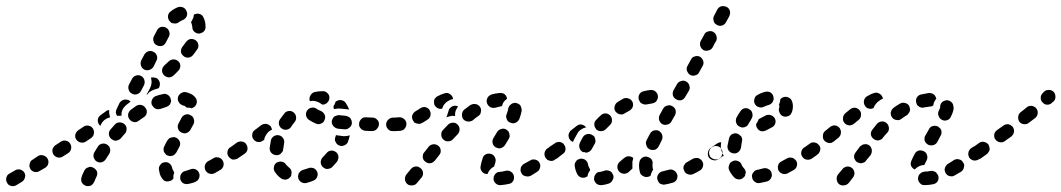

<svg xmlns="http://www.w3.org/2000/svg" viewBox="-41 -586 3538 640"><path d="M42 6Q45 -3 40 -11Q38 -15 34 -17Q30 -20 26 -21Q22 -22 17 -21Q13 -21 9 -18L-10 -7Q-18 -3 -20 7Q-22 16 -17 24Q-13 32 -3 34Q6 36 14 31L32 20Q40 15 42 6ZM281 2Q285 -6 282 -15Q278 -23 270 -27Q266 -29 261 -30Q257 -30 253 -28Q249 -27 245 -24Q242 -21 240 -17Q236 -9 233 -2Q232 2 231 4Q228 12 231 21Q235 29 244 33Q252 36 261 33Q269 29 273 20Q274 19 275 16Q277 10 281 2ZM617 16Q620 13 622 9Q624 5 624 1Q625 -3 623 -8Q620 -17 612 -21Q603 -25 595 -22Q585 -19 577 -16Q572 -15 569 -13Q565 -10 563 -6Q560 -2 560 2Q559 6 560 11Q562 20 570 25Q578 29 587 27Q598 25 609 21Q613 19 617 16ZM523 18Q519 19 515 19Q510 18 506 16Q503 13 500 10Q495 3 492 -5Q490 -12 489 -19Q487 -29 493 -36Q498 -44 507 -45Q512 -46 516 -45Q521 -44 524 -41Q528 -38 530 -34Q532 -31 533 -26Q534 -20 537 -17Q538 -15 538 -14Q539 -12 540 -10Q538 -6 537 -1Q537 4 537 9Q536 11 534 12Q533 14 531 15Q528 17 523 18ZM704 -34Q706 -43 701 -51Q699 -55 696 -57Q692 -60 688 -61Q683 -62 679 -62Q674 -61 671 -59Q662 -53 653 -49Q645 -44 642 -35Q640 -26 644 -18Q646 -14 650 -11Q653 -8 658 -7Q662 -6 666 -6Q671 -7 675 -9Q684 -14 694 -20Q702 -25 704 -34ZM120 -41Q122 -50 117 -58Q112 -66 103 -68Q94 -71 86 -66L68 -54Q64 -52 61 -48Q59 -45 58 -40Q57 -36 57 -31Q58 -27 60 -23Q65 -15 74 -13Q83 -11 91 -16L110 -27Q118 -32 120 -41ZM326 -81Q327 -85 326 -90Q325 -94 323 -98Q320 -101 316 -104Q308 -109 299 -107Q290 -105 285 -97Q279 -88 274 -79Q271 -75 271 -71Q270 -66 271 -62Q272 -58 275 -54Q277 -50 281 -48Q289 -43 298 -45Q307 -48 312 -56Q317 -64 323 -73Q325 -76 326 -81ZM762 -73Q764 -82 758 -90Q756 -94 752 -96Q748 -98 744 -99Q740 -100 735 -99Q731 -98 727 -95H726Q719 -90 717 -80Q716 -71 721 -64Q724 -60 727 -58Q731 -55 735 -54Q740 -54 744 -55Q749 -56 752 -58L753 -59Q761 -64 762 -73ZM196 -90Q198 -99 193 -107Q188 -115 179 -117Q170 -119 162 -114L144 -102Q140 -100 138 -96Q135 -93 134 -88Q133 -84 134 -79Q135 -75 137 -71Q140 -67 143 -65Q147 -62 152 -61Q156 -60 160 -61Q165 -62 168 -64L187 -76Q194 -81 196 -90ZM510 -74Q507 -77 505 -81Q504 -86 504 -90Q505 -95 507 -99Q511 -108 517 -118Q520 -122 523 -125Q527 -127 531 -128Q536 -129 540 -129Q545 -128 548 -126Q556 -121 559 -112Q561 -103 556 -95Q551 -86 547 -78Q543 -72 537 -68Q530 -65 523 -66Q522 -66 521 -67Q520 -67 520 -67Q519 -67 518 -68Q517 -68 516 -68Q512 -70 510 -74ZM269 -132Q271 -136 272 -141Q273 -145 272 -149Q271 -154 269 -157Q264 -165 255 -167Q245 -169 238 -164L220 -152Q212 -146 210 -137Q208 -128 214 -120Q219 -113 228 -111Q237 -109 245 -114L263 -126Q266 -129 269 -132ZM381 -156Q381 -166 374 -172Q367 -178 358 -178Q348 -178 342 -171Q335 -163 327 -154Q321 -147 322 -138Q323 -129 330 -123Q334 -120 338 -118Q342 -117 347 -117Q351 -118 355 -120Q359 -122 362 -125Q368 -133 375 -140Q381 -147 381 -156ZM552 -159Q554 -150 562 -145Q566 -143 570 -142Q575 -141 579 -142Q583 -143 587 -146Q591 -149 593 -152Q599 -163 604 -172Q608 -180 605 -189Q603 -198 594 -202Q586 -207 577 -204Q568 -201 564 -193Q560 -185 555 -176Q550 -168 552 -159ZM306 -185Q313 -191 322 -194Q324 -195 326 -195Q325 -197 325 -199Q322 -208 323 -217Q323 -218 323 -219Q320 -219 317 -218Q314 -217 312 -215L294 -202Q287 -197 285 -188Q284 -179 289 -171Q290 -170 291 -169Q292 -167 293 -166L296 -172Q300 -180 306 -185ZM448 -209Q450 -219 444 -226Q439 -234 430 -236Q421 -238 413 -233Q404 -226 395 -220Q388 -214 386 -205Q385 -195 391 -188Q396 -181 406 -179Q415 -178 422 -184Q430 -190 438 -195Q446 -200 448 -209ZM349 -200Q346 -205 345 -211Q345 -217 348 -223L357 -242Q359 -246 363 -249Q366 -252 371 -253Q375 -255 379 -254Q384 -254 388 -252Q390 -251 391 -250Q393 -249 394 -247Q388 -242 381 -237Q375 -232 370 -225Q365 -217 364 -208Q364 -204 364 -200Q360 -201 357 -200Q353 -200 349 -200ZM520 -233Q524 -235 526 -239Q528 -243 529 -247Q530 -252 528 -256Q526 -265 518 -270Q510 -275 501 -272Q490 -270 479 -266Q470 -263 466 -254Q462 -246 465 -237Q467 -233 470 -230Q473 -226 477 -224Q481 -222 485 -222Q490 -222 494 -223Q503 -226 512 -229Q516 -230 520 -233ZM575 -233Q575 -233 574 -233Q573 -234 570 -234Q566 -235 562 -238Q558 -240 556 -244Q553 -248 552 -252Q551 -256 552 -261Q554 -270 562 -275Q569 -280 578 -279Q587 -277 595 -273Q604 -269 610 -261Q616 -254 615 -245Q614 -235 606 -229Q605 -228 602 -227Q600 -226 598 -225Q593 -227 589 -227Q585 -227 582 -227Q580 -228 578 -230Q576 -231 575 -233Q575 -233 575 -233ZM449 -273 459 -292Q463 -300 464 -308Q465 -318 462 -327Q462 -327 462 -327Q468 -329 476 -327Q483 -326 487 -320Q492 -314 492 -306Q492 -298 488 -292Q480 -290 472 -287Q464 -284 457 -279Q453 -275 449 -270Q449 -270 448 -270Q448 -270 448 -270Q448 -272 449 -273ZM388 -287Q390 -278 399 -274Q407 -269 416 -272Q425 -275 429 -283L439 -302Q443 -311 440 -320Q437 -329 429 -333Q421 -337 412 -334Q403 -331 399 -323L389 -304Q385 -296 388 -287ZM558 -357Q560 -361 560 -365Q560 -370 559 -374Q557 -378 554 -381Q547 -388 538 -388Q529 -388 522 -382Q515 -375 507 -368Q500 -361 499 -352Q499 -343 505 -336Q512 -329 521 -328Q530 -328 537 -334Q546 -342 553 -350Q557 -353 558 -357ZM429 -367Q432 -358 440 -354Q448 -350 457 -353Q466 -356 471 -364L480 -383Q485 -391 482 -400Q479 -409 471 -413Q462 -418 453 -415Q445 -412 440 -404L430 -385Q426 -376 429 -367ZM620 -429Q621 -433 620 -437Q619 -442 617 -446Q614 -449 611 -452Q603 -457 594 -456Q585 -454 579 -446Q574 -439 567 -430Q562 -423 562 -414Q563 -405 571 -399Q578 -393 587 -394Q596 -395 602 -402Q610 -412 616 -421Q619 -424 620 -429ZM471 -448Q473 -439 482 -435Q490 -431 499 -433Q508 -436 512 -445L522 -464Q526 -472 523 -481Q520 -490 512 -494Q504 -498 495 -496Q486 -493 482 -484L472 -465Q468 -457 471 -448ZM626 -539Q618 -542 609 -539Q608 -538 607 -538Q606 -537 605 -537Q605 -529 601 -522Q599 -517 596 -513Q596 -512 596 -511Q596 -510 597 -509Q599 -504 600 -496Q600 -486 607 -480Q614 -474 623 -474Q628 -475 632 -477Q636 -478 639 -482Q642 -485 643 -489Q645 -494 644 -498Q644 -514 638 -526Q635 -535 626 -539ZM519 -533Q518 -524 524 -516Q527 -513 530 -510Q534 -508 539 -508Q543 -507 547 -508Q552 -509 555 -512Q562 -517 568 -519Q577 -523 581 -531Q585 -540 581 -548Q578 -557 570 -561Q561 -565 552 -562Q539 -557 528 -548Q520 -542 519 -533Z M1016 4Q1020 -5 1016 -14Q1014 -18 1011 -21Q1008 -24 1003 -26Q999 -27 995 -27Q990 -27 986 -25Q978 -22 970 -20Q965 -19 962 -16Q958 -13 956 -10Q953 -6 953 -1Q952 3 953 7Q955 16 963 21Q971 26 980 24Q992 21 1004 16Q1013 12 1016 4ZM920 10Q916 12 912 13Q908 13 903 12Q899 11 895 8Q884 0 876 -12Q870 -20 872 -29Q873 -38 881 -44Q885 -46 889 -47Q893 -48 898 -47Q902 -47 906 -44Q910 -42 912 -38Q917 -32 922 -28Q927 -24 929 -20Q931 -15 931 -10Q931 -7 930 -4Q930 -3 930 -2Q929 0 929 1Q928 3 927 4Q924 7 920 10ZM1086 -56Q1088 -60 1087 -64Q1087 -69 1084 -73Q1082 -77 1079 -79Q1071 -85 1062 -84Q1053 -83 1047 -75Q1041 -68 1034 -61Q1028 -54 1028 -44Q1029 -35 1035 -29Q1039 -26 1043 -24Q1047 -22 1051 -23Q1056 -23 1060 -25Q1064 -26 1067 -30Q1075 -38 1083 -48Q1085 -51 1086 -56ZM784 -88Q785 -97 780 -105Q778 -109 774 -111Q770 -114 766 -114Q761 -115 757 -114Q752 -113 749 -111L727 -95Q723 -93 721 -89Q719 -85 718 -81Q717 -76 718 -72Q719 -68 722 -64Q727 -56 736 -55Q745 -53 753 -59L775 -74Q782 -79 784 -88ZM863 -77Q857 -84 858 -94Q860 -106 862 -118Q864 -127 872 -132Q880 -137 889 -135Q898 -133 903 -125Q908 -117 906 -108Q904 -98 903 -89Q903 -84 901 -81Q898 -77 895 -74Q893 -72 891 -71Q888 -70 886 -69Q885 -69 885 -69Q883 -69 881 -69Q880 -69 878 -69Q869 -70 863 -77ZM1115 -107Q1112 -104 1108 -102Q1103 -100 1099 -99Q1095 -99 1090 -101Q1082 -104 1078 -112Q1073 -121 1077 -129Q1078 -133 1079 -136Q1080 -135 1082 -135Q1093 -134 1105 -132Q1113 -132 1122 -134Q1123 -135 1125 -135Q1123 -125 1119 -114Q1118 -110 1115 -107ZM847 -138Q852 -146 860 -151Q863 -152 866 -154Q865 -156 864 -159Q863 -161 862 -164Q856 -171 847 -173Q838 -174 830 -169L809 -153Q801 -148 800 -139Q798 -129 804 -122Q806 -118 810 -116Q814 -113 818 -113Q823 -112 827 -113Q831 -114 835 -117L840 -120Q840 -121 840 -123Q842 -131 847 -138ZM1280 -150Q1284 -152 1287 -155Q1290 -158 1292 -162Q1293 -166 1293 -171Q1294 -180 1287 -187Q1280 -193 1271 -194H1269Q1264 -194 1260 -192Q1256 -190 1253 -187Q1250 -184 1248 -180Q1246 -176 1246 -171Q1246 -167 1248 -162Q1250 -158 1253 -155Q1256 -152 1260 -150Q1264 -149 1269 -149H1271Q1275 -148 1280 -150ZM1208 -151Q1212 -152 1215 -156Q1218 -159 1220 -163Q1222 -167 1222 -171Q1223 -181 1216 -187Q1210 -194 1201 -194L1179 -195Q1174 -195 1170 -194Q1166 -192 1163 -189Q1160 -186 1158 -182Q1156 -178 1156 -173Q1155 -164 1162 -157Q1168 -151 1177 -150L1199 -149Q1204 -149 1208 -151ZM889 -171Q891 -162 899 -157Q907 -152 916 -154Q925 -156 930 -164Q935 -172 941 -179Q947 -186 946 -196Q945 -205 938 -211Q931 -217 922 -216Q912 -215 907 -208Q899 -198 892 -188Q887 -180 889 -171ZM1123 -160Q1131 -166 1132 -175Q1132 -179 1131 -184Q1129 -188 1127 -192Q1124 -195 1120 -197Q1116 -199 1111 -200Q1101 -201 1091 -202Q1086 -203 1082 -201Q1078 -200 1074 -198Q1070 -195 1068 -191Q1066 -187 1065 -183Q1064 -173 1070 -166Q1076 -159 1085 -157Q1095 -156 1107 -155Q1116 -154 1123 -160ZM1021 -172Q1025 -172 1029 -174Q1034 -176 1037 -179Q1040 -183 1041 -187Q1045 -195 1041 -204Q1037 -212 1029 -216Q1020 -219 1015 -223Q1007 -229 998 -227Q989 -226 983 -218Q978 -211 979 -202Q981 -192 988 -187Q998 -180 1012 -174Q1016 -172 1021 -172ZM1077 -245Q1077 -245 1077 -246Q1078 -247 1079 -248Q1080 -248 1081 -249Q1089 -254 1098 -252Q1107 -250 1112 -242Q1119 -232 1123 -220Q1119 -222 1114 -222Q1103 -223 1094 -224Q1085 -225 1077 -223Q1074 -223 1072 -222Q1071 -225 1071 -228Q1070 -230 1071 -233Q1075 -238 1077 -245ZM994 -268Q998 -276 1007 -279Q1019 -282 1034 -282Q1043 -283 1050 -276Q1057 -270 1057 -261Q1057 -251 1051 -245Q1045 -238 1035 -237Q1030 -239 1028 -241Q1021 -246 1013 -248Q1004 -251 995 -249Q993 -249 992 -249Q992 -249 992 -250Q992 -250 991 -251Q989 -260 994 -268Z M1369 -11Q1368 -20 1360 -26Q1353 -32 1344 -31Q1335 -30 1329 -23Q1320 -12 1314 -5Q1311 -1 1310 3Q1308 7 1309 12Q1309 16 1311 20Q1313 24 1316 27Q1323 33 1333 32Q1342 32 1348 25Q1355 17 1364 6Q1370 -1 1369 -11ZM1669 18Q1674 10 1672 1Q1671 -4 1669 -7Q1666 -11 1663 -13Q1659 -16 1654 -17Q1650 -17 1646 -17Q1635 -14 1625 -13Q1620 -13 1616 -11Q1612 -9 1609 -5Q1607 -2 1605 2Q1604 7 1604 11Q1605 20 1612 26Q1619 32 1629 31Q1642 30 1655 27Q1664 26 1669 18ZM1756 -19Q1758 -23 1759 -27Q1760 -31 1760 -36Q1759 -40 1757 -44Q1752 -52 1743 -54Q1733 -56 1726 -51Q1715 -45 1706 -40Q1702 -38 1699 -34Q1696 -31 1695 -27Q1694 -22 1694 -18Q1695 -13 1697 -9Q1701 -1 1710 1Q1719 4 1728 0Q1738 -6 1749 -13Q1753 -16 1756 -19ZM1571 -9Q1568 -11 1565 -15Q1562 -19 1561 -23Q1560 -27 1561 -32Q1563 -45 1568 -59Q1569 -63 1572 -67Q1575 -70 1579 -72Q1583 -74 1588 -74Q1592 -74 1596 -73Q1605 -70 1609 -61Q1613 -53 1610 -44Q1608 -37 1606 -31Q1598 -27 1592 -20Q1587 -14 1584 -6Q1583 -6 1582 -6Q1581 -6 1580 -6Q1575 -7 1571 -9ZM1428 -85Q1427 -95 1420 -100Q1413 -106 1403 -105Q1394 -104 1388 -97L1373 -78Q1370 -75 1369 -71Q1368 -66 1368 -62Q1369 -57 1371 -53Q1373 -50 1377 -47Q1380 -44 1384 -43Q1389 -41 1393 -42Q1398 -42 1402 -45Q1405 -47 1408 -50L1423 -69Q1429 -76 1428 -85ZM1825 -73Q1827 -82 1821 -90Q1819 -94 1815 -96Q1811 -98 1807 -99Q1802 -100 1798 -99Q1794 -98 1790 -95L1783 -91Q1776 -85 1774 -76Q1773 -67 1778 -59Q1781 -56 1784 -53Q1788 -51 1793 -50Q1797 -49 1801 -50Q1806 -51 1809 -54L1816 -59Q1824 -64 1825 -73ZM1601 -109Q1603 -100 1611 -95Q1615 -93 1619 -92Q1623 -91 1628 -92Q1632 -93 1636 -96Q1639 -98 1642 -102Q1649 -113 1655 -123Q1657 -127 1658 -131Q1658 -135 1657 -140Q1656 -144 1654 -148Q1651 -151 1647 -154Q1639 -159 1630 -156Q1621 -154 1616 -146Q1611 -137 1604 -126Q1599 -118 1601 -109ZM1491 -155Q1491 -164 1484 -171Q1481 -174 1477 -176Q1473 -177 1468 -177Q1464 -177 1459 -175Q1455 -173 1452 -170Q1444 -162 1435 -152Q1429 -145 1430 -136Q1430 -127 1437 -121Q1444 -114 1453 -115Q1463 -115 1469 -122Q1477 -131 1485 -139Q1491 -146 1491 -155ZM1303 -153Q1307 -155 1309 -159Q1312 -162 1313 -167Q1314 -171 1314 -175Q1312 -185 1305 -190Q1298 -196 1288 -195Q1280 -194 1271 -194Q1262 -194 1255 -187Q1248 -180 1248 -171Q1248 -162 1255 -155Q1262 -149 1271 -149Q1283 -149 1294 -150Q1299 -151 1303 -153ZM1385 -188Q1389 -190 1391 -194Q1394 -198 1394 -202Q1395 -207 1394 -211Q1393 -215 1391 -219Q1386 -227 1376 -229Q1367 -230 1360 -225Q1356 -222 1352 -220Q1348 -217 1344 -215Q1336 -210 1333 -201Q1331 -192 1336 -184Q1338 -180 1341 -177Q1345 -175 1349 -174Q1354 -173 1358 -173Q1362 -174 1366 -176Q1371 -179 1376 -182Q1380 -185 1385 -188ZM1646 -197Q1647 -193 1648 -189Q1650 -184 1653 -181Q1657 -178 1661 -177Q1665 -175 1669 -175Q1674 -175 1678 -177Q1682 -179 1685 -182Q1688 -185 1690 -189Q1696 -205 1698 -217Q1698 -222 1697 -226Q1696 -230 1694 -234Q1691 -238 1687 -240Q1683 -242 1679 -243Q1669 -244 1662 -238Q1655 -233 1653 -224Q1652 -216 1648 -206Q1646 -202 1646 -197ZM1562 -213Q1564 -222 1559 -230Q1556 -234 1552 -236Q1549 -239 1544 -239Q1540 -240 1535 -239Q1531 -238 1527 -236Q1517 -229 1507 -221Q1500 -215 1499 -206Q1498 -196 1503 -189Q1509 -182 1518 -181Q1528 -180 1535 -185Q1544 -193 1553 -199Q1561 -204 1562 -213ZM1450 -196Q1449 -195 1447 -194Q1448 -196 1448 -197Q1448 -199 1449 -200Q1452 -209 1454 -216Q1456 -225 1464 -230Q1472 -235 1481 -233Q1482 -233 1484 -232Q1485 -232 1486 -231Q1484 -229 1482 -225Q1477 -217 1476 -208Q1476 -203 1476 -199Q1472 -200 1468 -200Q1458 -199 1450 -196ZM1414 -228Q1410 -231 1408 -235Q1406 -238 1406 -243Q1405 -247 1406 -252Q1407 -256 1410 -259Q1413 -263 1417 -265Q1430 -272 1441 -275Q1450 -278 1458 -273Q1466 -268 1469 -259Q1469 -258 1469 -257Q1469 -256 1469 -256Q1460 -254 1452 -249Q1445 -245 1439 -237Q1435 -231 1433 -224Q1430 -223 1427 -223Q1424 -223 1422 -224Q1417 -225 1414 -228ZM1610 -227Q1601 -225 1593 -229Q1585 -234 1582 -243Q1581 -247 1581 -251Q1582 -256 1584 -260Q1586 -264 1590 -267Q1593 -269 1597 -271Q1611 -275 1624 -276Q1634 -277 1641 -272Q1648 -266 1649 -257Q1649 -257 1648 -256Q1641 -251 1636 -243Q1634 -238 1632 -232Q1632 -232 1631 -232Q1630 -232 1630 -232Q1620 -230 1610 -227Z M2001 14Q2006 6 2003 -3Q2002 -3 2002 -4Q2002 -4 2002 -4Q2000 -7 1999 -10Q1998 -12 1996 -13Q1994 -15 1991 -16Q1987 -18 1983 -18Q1978 -19 1974 -17Q1966 -14 1959 -13Q1954 -13 1950 -11Q1946 -8 1944 -5Q1941 -1 1940 3Q1939 8 1939 12Q1941 21 1948 27Q1956 32 1965 31Q1976 30 1988 26Q1997 23 2001 14ZM2209 19Q2213 16 2215 12Q2217 8 2217 4Q2218 -1 2216 -5Q2213 -14 2205 -18Q2197 -23 2188 -20Q2177 -17 2168 -15Q2159 -13 2154 -6Q2148 2 2150 11Q2151 15 2153 19Q2155 23 2159 26Q2163 28 2167 29Q2171 30 2176 29Q2188 27 2201 23Q2206 22 2209 19ZM1898 6Q1889 4 1884 -4Q1877 -17 1875 -31Q1874 -36 1875 -40Q1876 -44 1879 -48Q1881 -52 1885 -54Q1889 -56 1893 -57Q1903 -58 1910 -53Q1918 -47 1919 -38Q1920 -32 1923 -27Q1924 -25 1925 -23Q1926 -21 1926 -18Q1920 -11 1918 -2Q1918 0 1917 2Q1917 2 1916 3Q1916 3 1915 3Q1907 8 1898 6ZM2103 1Q2094 -3 2092 -12Q2089 -23 2089 -35Q2089 -39 2090 -44Q2091 -53 2098 -59Q2105 -65 2115 -64Q2119 -63 2123 -61Q2127 -59 2130 -56Q2132 -52 2134 -48Q2135 -43 2134 -39Q2134 -37 2134 -35Q2134 -29 2135 -24Q2136 -23 2136 -22Q2136 -21 2136 -20Q2136 -19 2135 -19Q2130 -11 2128 -2Q2128 -2 2128 -1Q2126 1 2124 2Q2122 3 2120 3Q2111 6 2103 1ZM2302 -31Q2305 -40 2300 -48Q2298 -52 2294 -55Q2291 -57 2287 -59Q2282 -60 2278 -59Q2273 -59 2269 -57Q2259 -51 2250 -46Q2246 -44 2243 -41Q2240 -37 2238 -33Q2237 -29 2237 -24Q2238 -20 2240 -16Q2244 -7 2253 -5Q2262 -2 2270 -6Q2281 -11 2291 -17Q2300 -22 2302 -31ZM2070 -59Q2067 -62 2064 -63Q2060 -65 2056 -65Q2051 -65 2047 -64Q2043 -62 2039 -59Q2032 -53 2025 -47Q2018 -41 2017 -32Q2016 -23 2022 -15Q2028 -8 2037 -7Q2046 -6 2054 -12Q2060 -18 2067 -24Q2067 -29 2067 -35Q2067 -41 2067 -47Q2068 -53 2070 -59ZM2364 -65Q2366 -69 2367 -73Q2368 -78 2367 -82Q2366 -86 2363 -90Q2358 -98 2349 -99Q2340 -101 2332 -95Q2330 -94 2328 -93Q2320 -87 2319 -78Q2317 -69 2322 -61Q2327 -54 2337 -52Q2346 -50 2353 -55Q2356 -57 2358 -59Q2362 -61 2364 -65ZM1844 -87Q1845 -97 1839 -104Q1837 -108 1833 -110Q1829 -112 1824 -113Q1820 -113 1816 -112Q1811 -111 1808 -108Q1798 -101 1790 -96Q1787 -93 1784 -89Q1782 -86 1781 -81Q1780 -77 1781 -72Q1782 -68 1784 -64Q1790 -57 1799 -55Q1808 -53 1816 -58Q1824 -64 1835 -73Q1843 -78 1844 -87ZM1902 -129Q1907 -137 1916 -139Q1925 -141 1933 -136Q1937 -134 1940 -131Q1942 -127 1943 -123Q1944 -118 1944 -114Q1943 -109 1941 -106Q1936 -98 1932 -90Q1929 -84 1924 -81Q1918 -77 1912 -77Q1910 -78 1907 -79Q1904 -79 1902 -79Q1893 -84 1891 -92Q1888 -101 1892 -110Q1896 -119 1902 -129ZM2112 -109Q2112 -105 2114 -101Q2115 -96 2118 -93Q2121 -90 2125 -88Q2129 -86 2134 -86Q2138 -86 2143 -87Q2147 -89 2150 -92Q2153 -95 2155 -99Q2160 -109 2165 -119Q2169 -128 2166 -137Q2163 -145 2155 -150Q2151 -152 2146 -152Q2142 -152 2138 -151Q2133 -149 2130 -146Q2127 -143 2125 -139Q2119 -128 2114 -118Q2112 -114 2112 -109ZM1894 -153Q1902 -159 1911 -161Q1912 -161 1913 -161Q1913 -162 1913 -162Q1913 -162 1912 -162Q1907 -169 1897 -171Q1888 -172 1881 -166L1863 -152Q1859 -149 1857 -145Q1855 -141 1854 -137Q1854 -132 1855 -128Q1856 -124 1859 -120Q1861 -118 1863 -116Q1866 -114 1869 -113Q1870 -116 1872 -120Q1877 -130 1883 -140Q1887 -148 1894 -153ZM1965 -149Q1973 -150 1979 -156Q1985 -162 1992 -169Q1999 -175 1999 -185Q1999 -194 1993 -201Q1986 -208 1977 -208Q1968 -208 1961 -201Q1953 -194 1946 -186Q1943 -183 1941 -179Q1940 -175 1940 -170Q1940 -166 1942 -162Q1944 -158 1947 -154Q1947 -154 1947 -154Q1948 -154 1948 -154Q1949 -153 1950 -152Q1957 -148 1965 -149ZM2156 -186Q2159 -177 2167 -172Q2175 -168 2184 -171Q2193 -173 2197 -181L2209 -202Q2213 -210 2211 -219Q2208 -228 2200 -232Q2192 -237 2183 -234Q2174 -232 2169 -223L2158 -203Q2154 -195 2156 -186ZM2008 -232Q2010 -241 2018 -246Q2027 -252 2036 -257Q2045 -261 2053 -258Q2062 -256 2067 -247Q2069 -243 2069 -239Q2070 -235 2068 -230Q2067 -226 2064 -223Q2061 -219 2057 -217Q2049 -213 2041 -208Q2034 -203 2026 -205Q2018 -206 2013 -212Q2012 -213 2011 -214Q2011 -214 2011 -214Q2011 -215 2010 -215Q2005 -223 2008 -232ZM2091 -273Q2096 -280 2105 -282Q2116 -285 2127 -286Q2137 -287 2144 -281Q2151 -275 2152 -266Q2153 -262 2151 -257Q2150 -253 2147 -249Q2145 -246 2141 -244Q2137 -242 2132 -241Q2124 -240 2115 -238Q2110 -237 2106 -238Q2102 -239 2098 -241Q2095 -243 2093 -245Q2091 -248 2090 -251Q2089 -252 2088 -254Q2088 -255 2088 -255Q2088 -255 2088 -256Q2086 -265 2091 -273ZM2202 -268Q2205 -259 2213 -255Q2221 -250 2230 -252Q2239 -255 2243 -263L2255 -283Q2260 -291 2257 -300Q2255 -309 2247 -314Q2239 -319 2230 -316Q2221 -314 2216 -306L2204 -285Q2200 -277 2202 -268ZM2249 -350Q2252 -341 2260 -336Q2268 -332 2277 -335Q2286 -337 2290 -346L2301 -366Q2306 -374 2303 -383Q2300 -392 2292 -397Q2284 -401 2275 -398Q2266 -396 2262 -387L2251 -367Q2246 -359 2249 -350ZM2303 -464 2295 -450Q2291 -442 2293 -433Q2296 -424 2304 -419Q2312 -415 2321 -418Q2330 -420 2335 -429L2342 -443L2346 -449Q2350 -457 2347 -466Q2345 -475 2336 -480Q2328 -484 2319 -481Q2310 -479 2306 -470ZM2338 -516Q2340 -507 2349 -503Q2357 -498 2366 -501Q2375 -504 2379 -512L2390 -532Q2394 -541 2392 -550Q2389 -559 2381 -563Q2372 -567 2363 -565Q2354 -562 2350 -554L2339 -533Q2335 -525 2338 -516Z M2523 15Q2527 12 2529 8Q2531 4 2532 0Q2532 -4 2531 -9Q2529 -18 2521 -22Q2513 -27 2504 -25Q2494 -22 2484 -20Q2475 -19 2470 -11Q2464 -4 2466 5Q2467 10 2469 14Q2471 17 2475 20Q2479 23 2483 24Q2487 25 2492 24Q2503 22 2515 19Q2520 18 2523 15ZM2423 12Q2413 12 2407 6Q2396 -5 2389 -20Q2386 -29 2390 -37Q2393 -46 2402 -49Q2410 -53 2419 -49Q2428 -46 2431 -37Q2434 -30 2438 -26Q2441 -23 2443 -19Q2445 -15 2445 -11Q2444 -9 2444 -8Q2443 -5 2443 -2Q2442 0 2441 2Q2440 4 2438 5Q2432 12 2423 12ZM2615 -32Q2618 -41 2613 -50Q2611 -53 2607 -56Q2604 -59 2600 -60Q2595 -61 2591 -61Q2586 -60 2582 -58Q2573 -53 2564 -48Q2560 -46 2557 -43Q2554 -40 2553 -35Q2551 -31 2552 -27Q2552 -22 2554 -18Q2558 -10 2567 -7Q2576 -4 2584 -8Q2594 -13 2604 -19Q2612 -23 2615 -32ZM2676 -73Q2678 -82 2672 -90Q2670 -94 2666 -96Q2662 -98 2658 -99Q2653 -100 2649 -99Q2645 -98 2641 -95L2639 -94Q2632 -89 2630 -80Q2628 -70 2634 -63Q2636 -59 2640 -57Q2644 -54 2648 -54Q2653 -53 2657 -54Q2661 -55 2665 -57L2667 -59Q2675 -64 2676 -73ZM2341 -55Q2332 -57 2326 -64Q2324 -68 2323 -72Q2322 -77 2323 -81Q2324 -86 2326 -89Q2329 -93 2332 -96L2350 -108Q2353 -110 2356 -111Q2360 -112 2363 -112Q2362 -108 2362 -104Q2361 -95 2363 -87Q2365 -78 2370 -70Q2371 -69 2372 -68L2358 -58Q2350 -53 2341 -55ZM2388 -84Q2394 -76 2403 -75Q2412 -73 2420 -79Q2427 -85 2429 -94Q2430 -104 2432 -114Q2433 -118 2433 -122Q2432 -127 2430 -131Q2427 -134 2423 -137Q2420 -140 2415 -141Q2406 -143 2398 -138Q2391 -133 2389 -124Q2386 -112 2384 -100Q2383 -91 2388 -84ZM2492 -191 2511 -201Q2520 -205 2529 -202Q2537 -199 2542 -191Q2546 -182 2543 -174Q2540 -165 2531 -161L2512 -151Q2503 -147 2495 -149Q2486 -152 2482 -161Q2480 -163 2480 -166Q2479 -169 2479 -172Q2481 -175 2483 -178Q2486 -183 2488 -189Q2489 -189 2490 -190Q2491 -190 2492 -191ZM2412 -186Q2411 -181 2413 -177Q2414 -173 2417 -169Q2420 -166 2424 -164Q2428 -162 2432 -161Q2437 -161 2441 -162Q2445 -164 2449 -166Q2452 -169 2454 -173Q2459 -182 2464 -190Q2469 -198 2467 -207Q2466 -216 2458 -221Q2450 -227 2441 -225Q2432 -223 2427 -215Q2420 -205 2414 -194Q2412 -190 2412 -186ZM2598 -251Q2594 -259 2585 -262Q2576 -265 2568 -261Q2566 -260 2564 -259Q2562 -257 2560 -255Q2560 -254 2560 -253Q2559 -245 2556 -238Q2556 -236 2556 -234Q2557 -233 2557 -231Q2557 -230 2557 -229Q2553 -220 2557 -212Q2560 -203 2568 -199Q2572 -197 2577 -197Q2581 -197 2586 -199Q2590 -200 2593 -203Q2596 -206 2598 -211Q2602 -220 2602 -232Q2602 -242 2598 -251ZM2474 -257Q2471 -248 2475 -240Q2479 -232 2488 -229Q2497 -226 2505 -230Q2513 -234 2521 -236Q2525 -237 2529 -240Q2533 -243 2535 -247Q2537 -251 2538 -255Q2538 -259 2537 -264Q2535 -273 2527 -278Q2519 -282 2510 -280Q2497 -277 2485 -270Q2476 -266 2474 -257Z M2807 -11Q2806 -20 2799 -26Q2795 -29 2791 -30Q2787 -31 2782 -31Q2778 -30 2774 -28Q2770 -26 2767 -22L2752 -4Q2747 3 2748 12Q2749 22 2756 28Q2763 33 2772 32Q2782 31 2788 24L2802 6Q2808 -2 2807 -11ZM3084 19Q3089 11 3087 2Q3086 -3 3083 -6Q3081 -10 3077 -13Q3073 -15 3069 -16Q3065 -17 3060 -16Q3050 -14 3041 -14Q3037 -13 3033 -12Q3029 -10 3026 -7Q3022 -4 3021 0Q3019 5 3019 9Q3019 18 3026 25Q3032 32 3042 31Q3055 31 3070 28Q3079 26 3084 19ZM3169 -20Q3171 -23 3172 -28Q3173 -32 3173 -37Q3172 -41 3169 -45Q3165 -53 3155 -55Q3146 -57 3138 -52Q3128 -45 3119 -40Q3115 -38 3113 -34Q3110 -31 3109 -27Q3107 -22 3108 -18Q3109 -13 3111 -9Q3113 -6 3116 -3Q3120 0 3124 1Q3129 2 3133 2Q3137 1 3141 -1Q3152 -7 3163 -14Q3166 -16 3169 -20ZM3008 -73Q3012 -81 3021 -84Q3030 -86 3038 -82Q3047 -78 3049 -69Q3052 -60 3048 -52Q3043 -43 3040 -36Q3032 -36 3025 -33Q3016 -29 3010 -23Q3009 -22 3008 -21Q3000 -25 2996 -33Q2993 -42 2997 -50Q3001 -60 3008 -73ZM2865 -86Q2864 -95 2857 -101Q2853 -104 2849 -105Q2844 -106 2840 -105Q2835 -105 2832 -102Q2828 -100 2825 -97L2811 -78Q2805 -71 2806 -61Q2808 -52 2815 -46Q2818 -44 2823 -43Q2827 -41 2832 -42Q2836 -43 2840 -45Q2844 -47 2846 -51L2861 -69Q2866 -77 2865 -86ZM3233 -65Q3235 -69 3236 -73Q3237 -78 3236 -82Q3235 -86 3232 -90Q3227 -98 3218 -99Q3208 -101 3201 -95L3196 -92Q3192 -89 3190 -85Q3187 -81 3187 -77Q3186 -73 3187 -68Q3188 -64 3190 -60Q3196 -53 3205 -51Q3214 -50 3222 -55L3227 -59Q3231 -61 3233 -65ZM2690 -78Q2692 -81 2693 -86Q2694 -90 2693 -95Q2692 -99 2689 -102Q2683 -110 2674 -111Q2665 -113 2658 -107Q2649 -101 2641 -95Q2634 -90 2632 -81Q2630 -72 2636 -64Q2641 -57 2650 -55Q2659 -53 2667 -59Q2675 -64 2684 -71Q2688 -74 2690 -78ZM3041 -127Q3040 -122 3041 -118Q3042 -114 3045 -110Q3048 -107 3052 -104Q3060 -100 3069 -102Q3078 -104 3083 -112L3094 -133Q3097 -137 3097 -141Q3098 -146 3097 -150Q3096 -154 3093 -158Q3090 -161 3086 -164Q3078 -168 3069 -166Q3060 -164 3056 -156L3044 -135Q3041 -131 3041 -127ZM2760 -135Q2762 -139 2762 -144Q2763 -148 2761 -152Q2760 -157 2757 -160Q2751 -167 2742 -168Q2732 -168 2725 -162L2709 -149Q2702 -143 2702 -133Q2701 -124 2707 -117Q2710 -114 2714 -112Q2718 -110 2723 -109Q2727 -109 2731 -110Q2735 -112 2739 -115L2755 -128Q2758 -131 2760 -135ZM2922 -160Q2921 -170 2914 -176Q2907 -182 2898 -181Q2888 -180 2882 -173Q2875 -164 2867 -154Q2861 -147 2862 -137Q2864 -128 2871 -123Q2874 -120 2879 -119Q2883 -117 2888 -118Q2892 -119 2896 -121Q2900 -123 2902 -127Q2909 -136 2917 -144Q2923 -151 2922 -160ZM2829 -203Q2830 -212 2824 -219Q2818 -226 2808 -227Q2799 -227 2792 -221L2776 -208Q2769 -201 2769 -192Q2768 -183 2774 -176Q2780 -169 2790 -168Q2799 -168 2806 -174L2822 -187Q2829 -193 2829 -203ZM3093 -228Q3092 -227 3092 -225Q3091 -222 3088 -216Q3084 -207 3088 -199Q3091 -190 3100 -186Q3104 -184 3108 -184Q3113 -184 3117 -186Q3121 -187 3124 -190Q3127 -193 3129 -198Q3133 -206 3135 -212Q3138 -221 3138 -227Q3138 -229 3137 -230Q3137 -240 3130 -246Q3123 -252 3114 -252Q3109 -251 3105 -249Q3101 -248 3098 -244Q3095 -241 3094 -237Q3092 -232 3093 -228Q3093 -228 3093 -228Q3093 -228 3093 -228ZM2988 -209Q2991 -212 2992 -217Q2993 -221 2992 -225Q2991 -230 2989 -234Q2984 -241 2975 -243Q2965 -245 2958 -240Q2947 -234 2937 -226Q2933 -223 2931 -219Q2929 -215 2928 -211Q2928 -206 2929 -202Q2930 -198 2933 -194Q2938 -187 2948 -186Q2957 -184 2964 -190Q2973 -197 2982 -202Q2986 -205 2988 -209ZM2839 -251Q2841 -260 2849 -265Q2862 -273 2873 -276Q2882 -279 2890 -274Q2898 -270 2901 -261Q2902 -260 2902 -259Q2902 -258 2902 -257Q2896 -255 2891 -251Q2883 -246 2878 -239Q2873 -233 2871 -226Q2864 -222 2855 -224Q2846 -226 2842 -234Q2837 -242 2839 -251ZM3064 -275Q3060 -276 3055 -276Q3042 -274 3029 -271Q3020 -269 3015 -261Q3011 -253 3013 -244Q3014 -240 3016 -236Q3019 -233 3023 -230Q3027 -228 3031 -227Q3036 -227 3040 -228Q3050 -230 3060 -231Q3063 -232 3066 -232Q3068 -233 3070 -235Q3071 -239 3072 -244Q3075 -251 3080 -257Q3079 -261 3077 -265Q3075 -269 3072 -271Q3068 -274 3064 -275Z M3254 -79Q3257 -83 3258 -87Q3258 -91 3257 -96Q3256 -100 3254 -104Q3251 -108 3247 -110Q3244 -112 3239 -113Q3235 -114 3230 -113Q3226 -112 3222 -109L3201 -94Q3197 -91 3195 -88Q3193 -84 3192 -79Q3191 -75 3192 -71Q3193 -66 3196 -63Q3198 -59 3202 -57Q3206 -54 3210 -53Q3215 -53 3219 -54Q3223 -55 3227 -57L3248 -72Q3252 -75 3254 -79ZM3339 -146Q3340 -155 3335 -163Q3332 -166 3328 -169Q3324 -171 3320 -172Q3315 -172 3311 -171Q3307 -170 3303 -167L3282 -152Q3274 -146 3273 -137Q3272 -128 3277 -121Q3280 -117 3284 -115Q3287 -112 3292 -112Q3296 -111 3301 -112Q3305 -113 3309 -116L3330 -131Q3337 -137 3339 -146ZM3418 -208Q3419 -218 3413 -225Q3407 -232 3398 -233Q3388 -234 3381 -228Q3372 -220 3361 -212Q3354 -206 3353 -197Q3352 -187 3357 -180Q3363 -173 3372 -172Q3382 -171 3389 -177Q3400 -185 3410 -193Q3417 -199 3418 -208ZM3477 -264Q3477 -274 3471 -280Q3468 -283 3463 -285Q3459 -287 3455 -286Q3450 -286 3446 -285Q3442 -283 3439 -280Q3437 -278 3435 -276Q3428 -269 3428 -260Q3428 -250 3435 -244Q3441 -237 3450 -237Q3460 -237 3466 -244Q3469 -246 3471 -248Q3478 -255 3477 -264Z"/></svg>

Font: FRB American Cursive Dashed Extrabold
Style: Bold Italic
Weight: 800
Italic angle: -25°
Version: Version 2.0;Modular Font Editor K font №1